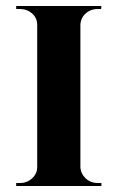

<svg xmlns="http://www.w3.org/2000/svg" viewBox="-20 -620 392 640"><path d="M248 -600V0H104V-600ZM107 -63V0H34V-10Q34 -10 40 -10Q46 -10 47 -10Q70 -10 87 -25.5Q104 -41 104 -63ZM246 -63H248Q249 -41 265.5 -25.5Q282 -10 306 -10Q306 -10 311.5 -10Q317 -10 318 -10V0H246ZM246 -537V-600H318L317 -590Q317 -590 312 -590Q307 -590 306 -590Q282 -590 265.5 -575Q249 -560 248 -537ZM107 -537H104Q104 -560 87 -575Q70 -590 46 -590Q46 -590 40 -590Q34 -590 34 -590V-600H107Z"/></svg>

Font: Cinzel
Style: Bold
Weight: 700
Designer: Natanael Gama
Version: Version 2.000